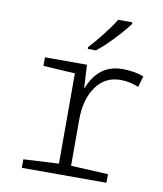

<svg xmlns="http://www.w3.org/2000/svg" viewBox="-85 -835 770 905"><g transform="rotate(10 300.0 -383.0)"><path d="M81 -41 250 -50V-482L98 -491V-532H299L305 -423H308Q329 -479 369 -510Q409 -541 468 -541Q526 -541 570 -524L555 -471Q512 -489 468 -489Q394 -489 351 -428.5Q308 -368 308 -271V-50L486 -41V0H81ZM290 -615Q319 -646 353.5 -690Q388 -734 407 -766H475V-758Q451 -725 408 -679.5Q365 -634 329 -606H290Z"/></g></svg>

Font: Noto Sans Mono UI Light
Style: Regular
Weight: 300
Monospace: yes
Designer: Monotype Design team
Foundry: Monotype Imaging Inc.
Version: Version 1.000